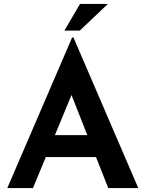

<svg xmlns="http://www.w3.org/2000/svg" viewBox="-20 -952 737 972"><path d="M17 0 345 -762H352L680 0H528L466 -157H212L147 0ZM258 -268H422L342 -471ZM526 -932 384 -797H306L385 -932Z"/></svg>

Font: Reem Kufi SemiBold
Style: Regular
Weight: 600
Designer: Khaled Hosny
Version: Version 1.001